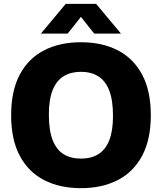

<svg xmlns="http://www.w3.org/2000/svg" viewBox="-20 -970 843 1000"><path d="M401.5 10Q291.5 10 209.8 -32Q128 -74 83 -158.5Q38 -243 38 -370Q38 -497 83 -581.5Q128 -666 209.8 -708Q291.5 -750 401.5 -750Q512 -750 593.8 -707.8Q675.5 -665.5 720.5 -581Q765.5 -496.5 765.5 -370Q765.5 -243.5 720.5 -159Q675.5 -74.5 593.5 -32.2Q511.5 10 401.5 10ZM401.5 -144Q455 -144 492.2 -167Q529.5 -190 549 -239Q568.5 -288 568.5 -366.5Q568.5 -448.5 548.8 -499Q529 -549.5 491.5 -572.8Q454 -596 401.5 -596Q349 -596 311.8 -573.2Q274.5 -550.5 254.5 -501.5Q234.5 -452.5 234.5 -373.5Q234.5 -291 254.2 -240.5Q274 -190 311.2 -167Q348.5 -144 401.5 -144ZM193 -795 322.5 -950H480.5L610 -795H470.5L387.5 -900H415.5L332.5 -795Z"/></svg>

Font: Encode Sans SC ExtraBold
Style: Regular
Weight: 800
Version: Version 3.002